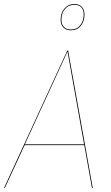

<svg xmlns="http://www.w3.org/2000/svg" viewBox="-22 -930 550 950"><path d="M395 -212H100L2 0H-2L311 -680H315L437 0H433ZM394 -216 312 -675 101 -216ZM396 -858Q396 -824 377.5 -802Q359 -780 329 -780Q305 -780 291.5 -794Q278 -808 278 -832Q278 -866 297 -888Q316 -910 346 -910Q370 -910 383 -896Q396 -882 396 -858ZM282 -832Q282 -809 294.5 -796.5Q307 -784 329 -784Q358 -784 375 -805Q392 -826 392 -858Q392 -881 380.5 -893.5Q369 -906 346 -906Q317 -906 299.5 -885.5Q282 -865 282 -832Z"/></svg>

Font: Fira Sans Condensed Four
Style: Italic
Weight: 100
Width: 3
Italic angle: -8°
Designer: bBox Type GmbH & Carrois Corporate GbR & Edenspiekermann AG
Foundry: bBox Type GmbH & Carrois Corporate GbR & Edenspiekermann AG
Version: Version 4.301